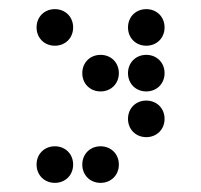

<svg xmlns="http://www.w3.org/2000/svg" viewBox="-20 -410 440 420"><path d="M100 -310C123 -310 140 -327 140 -350C140 -373 123 -390 100 -390C77 -390 60 -373 60 -350C60 -327 77 -310 100 -310ZM300 -310C323 -310 340 -327 340 -350C340 -373 323 -390 300 -390C277 -390 260 -373 260 -350C260 -327 277 -310 300 -310ZM200 -210C223 -210 240 -227 240 -250C240 -273 223 -290 200 -290C177 -290 160 -273 160 -250C160 -227 177 -210 200 -210ZM300 -210C323 -210 340 -227 340 -250C340 -273 323 -290 300 -290C277 -290 260 -273 260 -250C260 -227 277 -210 300 -210ZM300 -110C323 -110 340 -127 340 -150C340 -173 323 -190 300 -190C277 -190 260 -173 260 -150C260 -127 277 -110 300 -110ZM100 -10C123 -10 140 -27 140 -50C140 -73 123 -90 100 -90C77 -90 60 -73 60 -50C60 -27 77 -10 100 -10ZM200 -10C223 -10 240 -27 240 -50C240 -73 223 -90 200 -90C177 -90 160 -73 160 -50C160 -27 177 -10 200 -10Z"/></svg>

Font: TINY 5x3 80
Style: Regular
Weight: 200
Designer: Jack Halten Fahnestock
Foundry: Velvetyne Type Foundry
Version: Version 1.002;hotconv 1.0.109;makeotfexe 2.5.65596